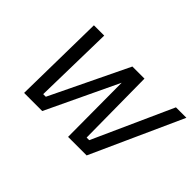

<svg xmlns="http://www.w3.org/2000/svg" viewBox="-85 -744 988 988"><g transform="rotate(45 408.5 -250.0)"><path d="M144 -500H219L210 -65H229L434 -490H522L526 -65H545L741 -500H817L591 0H456L454 -392L268 0H136Z"/></g></svg>

Font: Cairo
Style: Italic
Weight: 400
Italic angle: -13°
Designer: Mohamed Gaber, Accademia di Belle Arti di Urbino and others
Foundry: Kief Type Foundry, Accademia di Belle Arti di Urbino and others
Version: Version 3.011